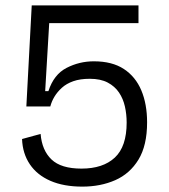

<svg xmlns="http://www.w3.org/2000/svg" viewBox="-20 -680 629 714"><path d="M286 14Q217 14 167.5 -7.5Q118 -29 91 -69Q64 -109 62 -163L131 -182Q136 -121 171.5 -87Q207 -53 283 -53Q363 -53 407 -94Q451 -135 451 -224Q451 -255 444.5 -284Q438 -313 422.5 -336Q407 -359 380.5 -373Q354 -387 314 -387Q278 -387 252.5 -378Q227 -369 210 -353.5Q193 -338 182.5 -320.5Q172 -303 167 -284H78L98 -660H495V-594H163L148 -341H160Q180 -403 227.5 -427.5Q275 -452 329 -452Q397 -452 440.5 -423.5Q484 -395 505.5 -344Q527 -293 527 -225Q527 -139 495 -86.5Q463 -34 408.5 -10Q354 14 286 14Z"/></svg>

Font: Bricolage Grotesque 96pt ExtraBold Light
Style: Regular
Weight: 300
Version: Version 1.001;gftools[0.9.33.dev8+g029e19f]